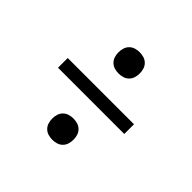

<svg xmlns="http://www.w3.org/2000/svg" viewBox="-127 -717 754 754"><g transform="rotate(45 250.0 -340.0)"><path d="M250 -465Q238 -465 226.5 -468.5Q215 -472 206.5 -480.5Q198 -489 194.5 -500.5Q191 -512 191 -524Q191 -536 194.5 -547.5Q198 -559 206.5 -567.5Q215 -576 226.5 -579.5Q238 -583 250 -583Q262 -583 273.5 -579.5Q285 -576 293.5 -567.5Q302 -559 305.5 -547.5Q309 -536 309 -524Q309 -512 305.5 -500.5Q302 -489 293.5 -480.5Q285 -472 273.5 -468.5Q262 -465 250 -465ZM434 -313H66V-367H434ZM250 -97Q238 -97 226.5 -100.5Q215 -104 206.5 -112.5Q198 -121 194.5 -132.5Q191 -144 191 -156Q191 -168 194.5 -179.5Q198 -191 206.5 -199.5Q215 -208 226.5 -211.5Q238 -215 250 -215Q262 -215 273.5 -211.5Q285 -208 293.5 -199.5Q302 -191 305.5 -179.5Q309 -168 309 -156Q309 -144 305.5 -132.5Q302 -121 293.5 -112.5Q285 -104 273.5 -100.5Q262 -97 250 -97Z"/></g></svg>

Font: Iosevka Term Curly Light
Style: Regular
Weight: 300
Designer: Belleve Invis
Foundry: Belleve Invis
Version: Version 32.3.0